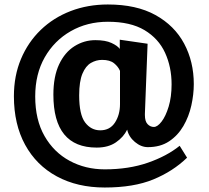

<svg xmlns="http://www.w3.org/2000/svg" viewBox="-20 -819 931 856"><path d="M814 -116Q751 -55 663.5 -19Q576 17 447 17Q325 17 233.5 -32.5Q142 -82 92 -173.5Q42 -265 42 -390Q42 -481 73.5 -556Q105 -631 161.5 -685.5Q218 -740 294.5 -769.5Q371 -799 461 -799Q588 -799 673 -752Q758 -705 801 -624.5Q844 -544 844 -444Q844 -398 833 -348.5Q822 -299 797.5 -257Q773 -215 734 -189Q695 -163 639 -163Q609 -163 581.5 -186Q554 -209 547 -241Q531 -208 497 -184.5Q463 -161 411 -161Q218 -161 218 -397Q218 -478 243.5 -532Q269 -586 312 -613Q355 -640 405 -640Q450 -640 477 -627.5Q504 -615 514 -601V-642L638 -624L626 -312V-306Q626 -278 638 -265.5Q650 -253 666 -253Q682 -253 700.5 -277Q719 -301 732 -344Q745 -387 745 -443Q745 -520 716 -583.5Q687 -647 624.5 -684.5Q562 -722 461 -722Q369 -722 295.5 -680Q222 -638 179.5 -563.5Q137 -489 137 -389Q137 -285 178.5 -212.5Q220 -140 290.5 -102Q361 -64 447 -64Q554 -64 639 -93.5Q724 -123 781 -169ZM515 -503Q507 -522 488.5 -537Q470 -552 435 -552Q409 -552 385.5 -538.5Q362 -525 347.5 -490.5Q333 -456 333 -394Q333 -308 359.5 -273Q386 -238 427 -238Q470 -238 492.5 -272.5Q515 -307 515 -355Z"/></svg>

Font: RocknRoll One
Style: Regular
Weight: 400
Designer: Fontworks Inc.
Foundry: Fontworks Inc.
Version: Version 1.100